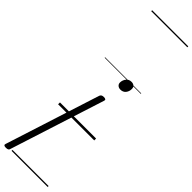

<svg xmlns="http://www.w3.org/2000/svg" viewBox="-570 -977 1458 1458"><g transform="rotate(45 159.0 -248.0)"><path d="M-48 514Q-76 514 -69 495L175 -266Q178 -275 185.5 -280Q193 -285 207 -285Q235 -285 228 -266L-16 495Q-18 506 -25.5 510Q-33 514 -48 514ZM256 -413Q238 -413 226.5 -423Q215 -433 215 -450Q216 -476 231.5 -495.5Q247 -515 274 -515Q292 -515 303 -505.5Q314 -496 314 -478Q314 -451 298.5 -432Q283 -413 256 -413ZM0 490H388V500H0ZM0 -20H388V0H0ZM0 -505H388V-500H0ZM0 -1010H388V-1000H0Z"/></g></svg>

Font: Playwrite MX Guides
Style: Regular
Weight: 400
Designer: Veronika Burian, José Scaglione
Foundry: TypeTogether
Version: Version 1.003